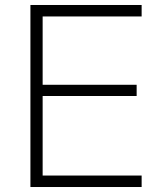

<svg xmlns="http://www.w3.org/2000/svg" viewBox="-20 -750 666 770"><path d="M102 0V-730H548V-684H151V-410H528V-365H151V-46H548V0Z"/></svg>

Font: M PLUS 2 Light
Style: Regular
Weight: 300
Designer: Coji Morishita
Foundry: UNDERFOREST DESIGN
Version: Version 1.001